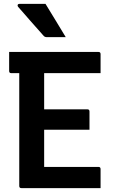

<svg xmlns="http://www.w3.org/2000/svg" viewBox="-20 -967 590 987"><path d="M90 0Q79 0 79 -11V-591H38Q27 -591 27 -602V-700H486Q497 -700 497 -689V-591H207V-405H429Q440 -405 440 -394V-300H207V-109H486Q497 -109 497 -98V0ZM214 -947Q242 -901 266.5 -861Q291 -821 318 -776H221Q211 -776 205 -782Q180 -810 163 -829.5Q146 -849 132.5 -864Q119 -879 105.5 -895Q92 -911 73 -932Q69 -937 71 -942Q73 -947 79 -947Z"/></svg>

Font: Recursive Sn Lnr St SmB
Style: Regular
Weight: 600
Version: Version 1.079;hotconv 1.0.112;makeotfexe 2.5.65598; ttfautoh